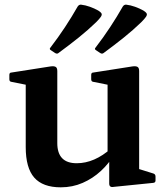

<svg xmlns="http://www.w3.org/2000/svg" viewBox="-20 -789 712 821"><path d="M575 -162V-38L556 -72L636 -47Q645 -44 645 -34V-17Q645 -8 635 -7L467 10Q457 12 452 8.5Q447 5 447 -4V-121L440 -133V-162ZM240 12Q163 12 126.5 -29.5Q90 -71 90 -160V-313H225V-177Q225 -91 308 -91Q384 -91 456 -155L468 -128Q446 -90 411.5 -58Q377 -26 333.5 -7Q290 12 240 12ZM440 -162V-313H575V-162ZM90 -313V-462L109 -423L29 -439Q20 -440 20 -450V-469Q20 -479 30 -479L196 -505Q211 -507 218 -503Q225 -499 225 -485V-313ZM440 -313V-462L459 -423L379 -439Q370 -440 370 -450V-469Q370 -479 380 -479L546 -505Q561 -507 568 -503Q575 -499 575 -485V-313ZM424 -563Q417 -557 409 -562L391 -574Q382 -579 389 -586Q422 -629 451 -673Q480 -717 505 -761Q511 -770 520 -769Q538 -767 557.5 -760Q577 -753 593 -744Q604 -737 607 -731.5Q610 -726 604.5 -717.5Q599 -709 584 -694Q550 -661 509.5 -628.5Q469 -596 424 -563ZM231 -563Q225 -557 216 -562L198 -574Q189 -579 196 -586Q229 -629 258 -673Q287 -717 312 -761Q318 -770 327 -769Q345 -767 364.5 -760Q384 -753 400 -744Q411 -737 414 -731.5Q417 -726 411.5 -717.5Q406 -709 391 -694Q357 -661 316.5 -628.5Q276 -596 231 -563Z"/></svg>

Font: Hahmlet SemiBold
Style: Regular
Weight: 600
Version: Version 1.002